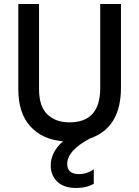

<svg xmlns="http://www.w3.org/2000/svg" viewBox="-20 -694 692 954"><path d="M581 -258Q581 -59 427 -6Q314 54 314 120Q314 171 372 171Q413 171 446 147V219Q410 240 359 240Q297 240 264.5 208.5Q232 177 232 128Q232 62 293 8Q189 -1 130 -67Q71 -133 71 -250V-674H174V-251Q174 -165 215.5 -125.5Q257 -86 325 -86Q478 -86 478 -256V-674H581Z"/></svg>

Font: Hind Madurai Medium
Style: Regular
Weight: 500
Designer: Jyotish Sonowal
Foundry: Indian Type Foundry
Version: Version 1.001;PS 1.0;hotconv 1.0.86;makeotf.lib2.5.63406; tt